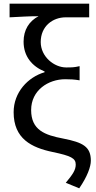

<svg xmlns="http://www.w3.org/2000/svg" viewBox="-20 -816 521 1042"><path d="M410 206C454 142 473 89 473 56C473 -20 430 -43 323 -64C223 -83 149 -110 149 -219C149 -326 242 -386 334 -386C362 -386 383 -385 412 -380V-457C383 -450 368 -450 339 -450C274 -450 201 -508 201 -588C201 -673 265 -722 337 -722H464V-796H32V-722C99 -725 130 -728 189 -728C138 -701 108 -654 108 -590C108 -510 154 -456 222 -428V-424C131 -397 54 -315 54 -207C54 -63 151 -15 266 9C366 30 391 43 391 77C391 106 376 129 337 176Z"/></svg>

Font: Spoqa Han Sans Neo Regular
Style: Regular
Weight: 400
Designer: [Spoqa Han Sans Neo] Dong-huui Kim  Younghwa Kang  Yujin Lee  [Noto Sans] Ryoko NISHIZUKA  (kana & ideographs); Paul D. 
Foundry: Spoqa (http://www.spoqa-han-sans.com)
Version: Version 1.000